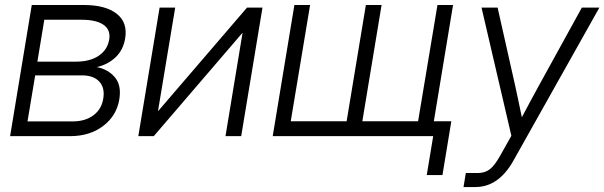

<svg xmlns="http://www.w3.org/2000/svg" viewBox="-20 -546 2424 770"><path d="M20.5 0 107.4 -525.9H316.9Q403.8 -525.9 448.2 -490.7Q492.7 -455.6 481.9 -391.6Q474.1 -345.2 443.4 -316.2Q412.6 -287.1 368.2 -276.9Q412.6 -268.6 440.2 -236.6Q467.8 -204.6 458.5 -147.5Q447.8 -82 394 -41Q340.3 0 261.2 0ZM90.3 -59.1H271Q321.8 -59.1 354.5 -83.5Q387.2 -107.9 394 -149.9Q401.4 -193.4 378.4 -218.5Q355.5 -243.7 309.1 -243.7H121.1ZM129.9 -298.8H285.6Q340.8 -298.8 376 -322.5Q411.1 -346.2 418 -387.7Q424.3 -425.8 395.5 -446.3Q366.7 -466.8 307.1 -466.8H157.7Z M947.3 0H884.3L952.6 -413.6H951.7L596.7 0H534.7L620.1 -515.6H682.6L613.8 -101.6H615.2L970.7 -515.6H1032.7Z M1160.6 -525.9H1223.6L1146 -59.6H1370.1L1447.3 -525.9H1510.3L1433.1 -59.6H1656.7L1734.4 -525.9H1796.9L1710 0H1073.7ZM1691.4 156.2 1717.3 0H1675.8L1685.5 -59.6H1790L1754.4 156.2Z M1838.9 204.1 1848.1 147.9H1896Q1924.8 147.9 1944.6 132.6Q1964.4 117.2 1986.3 77.6L2030.8 -1.5L1911.1 -515.6H1975.6L2046.4 -200.7Q2053.2 -169.4 2059.8 -138.2Q2066.4 -106.9 2072.8 -75.7Q2089.4 -106.9 2106.2 -138.2Q2123 -169.4 2140.1 -200.7L2313.5 -515.6H2383.8L2039.1 98.1Q1979.5 204.1 1886.7 204.1Z"/></svg>

Font: Inter Display Light
Style: Italic
Weight: 300
Italic angle: -9.39999°
Designer: Rasmus Andersson
Foundry: rsms
Version: Version 4.000;git-a52131595